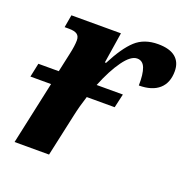

<svg xmlns="http://www.w3.org/2000/svg" viewBox="-103 -644 729 743"><g transform="rotate(20 261.0 -273.0)"><path d="M522 -469Q522 -421 493 -395.5Q464 -370 410 -370Q411 -417 401.5 -441.5Q392 -466 369 -466Q343 -466 313 -424.5Q283 -383 256 -316H364L351 -259H236Q222 -216 213 -174L175 0H33L89 -259H4L16 -316H100L117 -394Q125 -430 125 -452Q125 -469 114.5 -476.5Q104 -484 81 -484H63L72 -536H276L256 -409H261Q298 -481 333.5 -513.5Q369 -546 426 -546Q474 -546 498 -526Q522 -506 522 -469Z"/></g></svg>

Font: Noto Serif Narrow
Style: Bold Italic
Weight: 700
Width: 4
Italic angle: -12°
Designer: Monotype Design Team
Foundry: Monotype Imaging Inc.
Version: Version 1.001